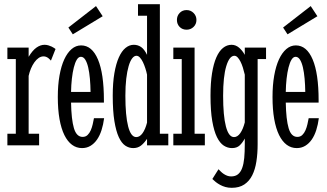

<svg xmlns="http://www.w3.org/2000/svg" viewBox="-20 -691 1556 913"><path d="M15.1 -464.8H116.2V-420.9Q134.8 -451.7 153.6 -464.8Q172.4 -478 191.9 -478Q201.7 -478 210.2 -475.3Q218.8 -472.7 225.6 -469.5Q232.4 -466.3 237.3 -462.9Q242.2 -459.5 244.1 -458L222.2 -402.8Q220.7 -404.3 217.5 -407.7Q214.4 -411.1 210 -414.6Q205.6 -418 200 -420.4Q194.3 -422.9 187 -422.9Q174.8 -422.9 163.8 -415.3Q152.8 -407.7 143.6 -394.8Q134.3 -381.8 127.2 -365Q120.1 -348.1 116.2 -330.1V-55.2H166V0H15.1V-55.2H55.2V-410.2H15.1Z M410.6 -253.9Q410.2 -286.6 407.5 -316.9Q404.8 -347.2 399.4 -370.4Q394 -393.6 385.5 -407.2Q377 -420.9 364.7 -420.9Q353.5 -420.9 345.2 -407.2Q336.9 -393.6 331.1 -370.4Q325.2 -347.2 321.8 -316.9Q318.4 -286.6 317.9 -253.9ZM373 -40Q387.2 -40 396.5 -49.1Q405.8 -58.1 411.6 -71.5Q417.5 -85 420.9 -100.3Q424.3 -115.7 426.8 -128.9H475.1Q471.2 -98.6 462.9 -72.5Q454.6 -46.4 441.4 -27.3Q428.2 -8.3 410.4 2.4Q392.6 13.2 370.1 13.2Q343.8 13.2 322.5 -2.4Q301.3 -18.1 286.1 -48.8Q271 -79.6 262.9 -125Q254.9 -170.4 254.9 -230Q254.9 -286.1 262.9 -331.5Q271 -377 285.6 -408.7Q300.3 -440.4 320.6 -457.8Q340.8 -475.1 365.7 -475.1Q417.5 -475.1 445.8 -408.2Q474.1 -341.3 474.1 -213.9V-203.1H317.9Q319.3 -123 331.5 -81.5Q343.8 -40 373 -40ZM468.3 -613.8 326.2 -527.8 305.2 -560.1 436.5 -662.1Z M780.3 0H679.2V-30.8Q665 -9.8 649.9 1.7Q634.8 13.2 613.3 13.2Q593.3 13.2 575.7 1.5Q558.1 -10.3 544.9 -38.8Q531.7 -67.4 523.9 -115.5Q516.1 -163.6 516.1 -235.8Q516.1 -297.4 523.9 -342.8Q531.7 -388.2 545.2 -418.2Q558.6 -448.2 576.9 -463.1Q595.2 -478 616.2 -478Q635.7 -478 651.1 -467.3Q666.5 -456.5 679.2 -430.2V-616.2H636.2V-670.9H740.2V-55.2H780.3ZM627.9 -39.1Q644.5 -39.1 657.7 -57.4Q670.9 -75.7 679.2 -107.9V-335.9Q676.3 -350.6 671.1 -366.5Q666 -382.3 659.7 -395.5Q653.3 -408.7 645.5 -417.2Q637.7 -425.8 628.9 -425.8Q617.7 -425.8 608.2 -413.1Q598.6 -400.4 591.6 -376.2Q584.5 -352.1 580.3 -316.7Q576.2 -281.2 576.2 -235.8Q576.2 -140.6 589.4 -89.8Q602.5 -39.1 627.9 -39.1Z M804.2 -464.8H905.3V-55.2H954.1V0H804.2V-55.2H844.2V-410.2H804.2ZM821.3 -596.2Q821.3 -615.7 834.2 -629.4Q847.2 -643.1 867.2 -643.1Q886.7 -643.1 900.4 -629.4Q914.1 -615.7 914.1 -596.2Q914.1 -576.2 900.4 -563Q886.7 -549.8 867.2 -549.8Q847.2 -549.8 834.2 -563Q821.3 -576.2 821.3 -596.2Z M1205.1 -4.9Q1205.1 39.1 1199.2 76.9Q1193.4 114.7 1179.4 142.6Q1165.5 170.4 1141.6 186.3Q1117.7 202.1 1082 202.1Q1065.4 202.1 1051.8 198.2Q1038.1 194.3 1026.9 188.2Q1015.6 182.1 1006.3 174.8Q997.1 167.5 989.7 160.2L1019 113.8Q1023.9 118.7 1030 124.8Q1036.1 130.9 1043.7 136Q1051.3 141.1 1060.1 144.5Q1068.8 147.9 1079.1 147.9Q1099.1 147.9 1111.8 137.7Q1124.5 127.4 1131.6 107.9Q1138.7 88.4 1141.4 60.3Q1144 32.2 1144 -3.9V-32.2Q1132.8 -11.7 1119.4 0.7Q1106 13.2 1083 13.2Q1062.5 13.2 1044.2 1.5Q1025.9 -10.3 1011.7 -38.8Q997.6 -67.4 989.3 -115.5Q981 -163.6 981 -235.8Q981 -297.4 988.3 -342.8Q995.6 -388.2 1008.8 -418.2Q1022 -448.2 1040.5 -463.1Q1059.1 -478 1081.1 -478Q1100.6 -478 1116.7 -464.4Q1132.8 -450.7 1144 -430.2V-464.8H1245.1V-410.2H1205.1ZM1092.8 -39.1Q1109.4 -39.1 1122.6 -57.9Q1135.7 -76.7 1144 -108.9V-335.9Q1140.1 -353 1135 -369.4Q1129.9 -385.7 1123.5 -398.2Q1117.2 -410.6 1109.9 -418.2Q1102.5 -425.8 1094.7 -425.8Q1070.8 -425.8 1055.9 -376.2Q1041 -326.7 1041 -235.8Q1041 -140.6 1054.2 -89.8Q1067.4 -39.1 1092.8 -39.1Z M1431.6 -253.9Q1431.2 -286.6 1428.5 -316.9Q1425.8 -347.2 1420.4 -370.4Q1415 -393.6 1406.5 -407.2Q1397.9 -420.9 1385.7 -420.9Q1374.5 -420.9 1366.2 -407.2Q1357.9 -393.6 1352.1 -370.4Q1346.2 -347.2 1342.8 -316.9Q1339.4 -286.6 1338.9 -253.9ZM1394 -40Q1408.2 -40 1417.5 -49.1Q1426.8 -58.1 1432.6 -71.5Q1438.5 -85 1441.9 -100.3Q1445.3 -115.7 1447.8 -128.9H1496.1Q1492.2 -98.6 1483.9 -72.5Q1475.6 -46.4 1462.4 -27.3Q1449.2 -8.3 1431.4 2.4Q1413.6 13.2 1391.1 13.2Q1364.7 13.2 1343.5 -2.4Q1322.3 -18.1 1307.1 -48.8Q1292 -79.6 1283.9 -125Q1275.9 -170.4 1275.9 -230Q1275.9 -286.1 1283.9 -331.5Q1292 -377 1306.6 -408.7Q1321.3 -440.4 1341.6 -457.8Q1361.8 -475.1 1386.7 -475.1Q1438.5 -475.1 1466.8 -408.2Q1495.1 -341.3 1495.1 -213.9V-203.1H1338.9Q1340.3 -123 1352.5 -81.5Q1364.7 -40 1394 -40ZM1489.3 -613.8 1347.2 -527.8 1326.2 -560.1 1457.5 -662.1Z"/></svg>

Font: Stint Ultra Condensed
Style: Regular
Weight: 400
Width: 1
Designer: Astigmatic (AOETI)
Foundry: Astigmatic (AOETI)
Version: Version 1.000